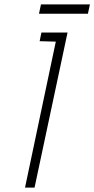

<svg xmlns="http://www.w3.org/2000/svg" viewBox="-20 -847 426 867"><path d="M386 -827H165L156 -785H377ZM159 -661 232 -659 93 0H136L285 -700H167Z"/></svg>

Font: Advent Pro Light
Style: Italic
Weight: 300
Italic angle: -12°
Version: Version 3.000